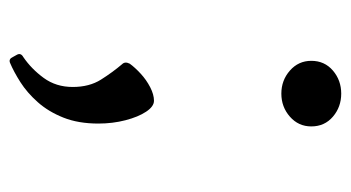

<svg xmlns="http://www.w3.org/2000/svg" viewBox="-187 -353 738 404"><g transform="rotate(90 182.0 -151.0)"><path d="M112 197Q104 200 100 191L95 182Q91 174 100 169Q125 152 144 126Q163 100 163 65Q163 30 147.5 5.5Q132 -19 115 -39Q109 -45 114 -55Q122 -66 135 -78Q148 -90 163.5 -98Q179 -106 192 -106Q204 -106 215 -89.5Q226 -73 233 -46Q240 -19 240 11Q240 53 227.5 84.5Q215 116 195 138.5Q175 161 153 175Q131 189 112 197ZM177 -374Q149 -374 128.5 -392Q108 -410 108 -437Q108 -465 128.5 -482.5Q149 -500 177 -500Q205 -500 225.5 -482.5Q246 -465 246 -437Q246 -410 225.5 -392Q205 -374 177 -374Z"/></g></svg>

Font: Hahmlet
Style: Regular
Weight: 400
Designer: Minjoo Ham & Mark Frömberg
Foundry: hypertype
Version: Version 1.001; ttfautohint (v1.8.3)